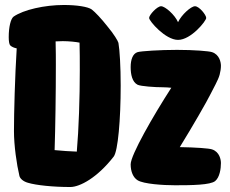

<svg xmlns="http://www.w3.org/2000/svg" viewBox="-20 -733 921 770"><path d="M411 -627C386 -659 361 -685 348 -695C333 -706 288 -713 236 -713C159 -713 74 -694 34 -666C23 -657 15 -625 15 -584C15 -568 17 -555 21 -551C27 -545 37 -541 47 -539C40 -428 36 -280 36 -207C36 -149 47 -73 58 -27C61 -16 74 -5 92 0C125 10 193 17 262 17C300 17 370 -20 436 -105C453 -127 464 -253 464 -390C464 -465 460 -533 455 -561C453 -569 437 -596 411 -627ZM694 -573C746 -573 807 -649 807 -661C807 -673 779 -708 762 -708C746 -708 708 -674 694 -644C681 -674 642 -708 626 -708C610 -708 578 -673 578 -661C578 -649 643 -573 694 -573ZM199 -131C202 -221 204 -358 204 -474C204 -495 204 -531 203 -567C212 -567 222 -568 232 -568C256 -568 285 -565 299 -562C300 -529 300 -490 300 -450C300 -344 296 -215 288 -125C261 -126 228 -128 199 -131ZM830 -134C819 -138 765 -142 701 -143C751 -224 811 -328 825 -357C835 -378 855 -411 861 -434C864 -445 866 -459 866 -469C866 -482 861 -514 830 -524C818 -528 759 -533 690 -533C621 -533 545 -528 532 -524C512 -518 504 -493 504 -464C504 -435 510 -404 532 -393C545 -387 601 -383 634 -383C645 -383 656 -382 667 -381C594 -268 504 -111 504 -74C504 -45 514 -21 532 -10C556 5 635 10 682 10C749 10 824 9 843 -7C861 -22 866 -56 866 -79C866 -92 861 -124 830 -134Z"/></svg>

Font: Manosque
Style: Regular
Weight: 400
Designer: Ariel Martín Pérez
Foundry: Ariel Martín Pérez
Version: Version 1.005;hotconv 1.0.109;makeotfexe 2.5.65596